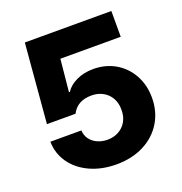

<svg xmlns="http://www.w3.org/2000/svg" viewBox="-129 -820 896 943"><g transform="rotate(-20 319.0 -348.5)"><path d="M53.7 -206.1H215.8Q216.8 -180.2 231.2 -160.4Q245.6 -140.6 269.5 -129.9Q293.5 -119.1 322.3 -119.1Q355 -119.1 381.1 -133.8Q407.2 -148.4 421.6 -174.6Q436 -200.7 435.5 -234.4Q436 -268.6 421.4 -294.9Q406.7 -321.3 380.4 -335.9Q354 -350.6 320.3 -350.6Q282.7 -350.6 257.1 -336.2Q231.4 -321.8 216.8 -293H67.4L102.5 -707H554.7V-572.3H239.3L222.7 -403.3H227.5Q246.1 -433.1 285.2 -451.4Q324.2 -469.7 373 -469.7Q437 -469.7 487.8 -440.2Q538.6 -410.6 567.6 -358.2Q596.7 -305.7 596.7 -239.3Q596.7 -167 562.3 -110.4Q527.8 -53.7 465.6 -22Q403.3 9.8 322.3 9.8Q246.1 9.8 185.3 -17.8Q124.5 -45.4 89.6 -94.7Q54.7 -144 53.7 -206.1Z"/></g></svg>

Font: Pretendard ExtraBold
Style: Regular
Weight: 800
Designer: Base glyphs from Inter by Rasmus Andersson; Hangeul glyphs from Noto Sans CJK(Source Han Sans) by Jang Soo-young and Kan
Foundry: Kil Hyung-jin
Version: Version 1.309